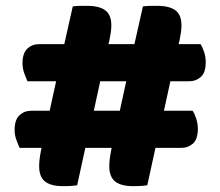

<svg xmlns="http://www.w3.org/2000/svg" viewBox="-20 -635 754 657"><path d="M484 -1Q470 1 458.5 1.5Q447 2 436 2Q394 2 374 -14Q354 -30 354 -66Q354 -89 360 -118L362 -129H272L244 -1Q230 1 218.5 1.5Q207 2 196 2Q154 2 134 -14Q114 -30 114 -66Q114 -89 120 -118L122 -129H47Q42 -140 36 -156.5Q30 -173 30 -190Q30 -225 46.5 -240.5Q63 -256 87 -256H150L172 -357H74Q69 -368 63 -384.5Q57 -401 57 -418Q57 -453 73.5 -468.5Q90 -484 114 -484H200L229 -613Q243 -615 255 -615Q267 -615 278 -615Q320 -615 340.5 -599.5Q361 -584 361 -548Q361 -537 359 -523Q357 -509 354 -495L351 -484H440L469 -613Q483 -615 495 -615Q507 -615 518 -615Q560 -615 580.5 -599.5Q601 -584 601 -548Q601 -537 599 -523Q597 -509 594 -495L591 -484H666Q673 -474 678.5 -457Q684 -440 684 -422Q684 -387 667.5 -372Q651 -357 628 -357H563L541 -256H639Q646 -246 651.5 -229Q657 -212 657 -194Q657 -159 640.5 -144Q624 -129 601 -129H512ZM301 -256H390L412 -357H323Z"/></svg>

Font: Baloo
Style: Regular
Weight: 400
Designer: Sarang Kulkarni and Ek Type
Foundry: Ek Type
Version: Version 1.443;PS 1.000;hotconv 16.6.51;makeotf.lib2.5.65220;